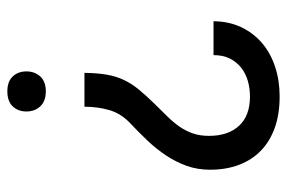

<svg xmlns="http://www.w3.org/2000/svg" viewBox="-147 -614 766 512"><g transform="rotate(90 236.0 -358.0)"><path d="M174.3 -200.2H264.6C264.6 -224.3 267.7 -246.7 273.9 -267.6C280.1 -288.4 292.2 -307.1 310.1 -323.7C325.7 -338.4 340.8 -353.4 355.5 -368.9C370.1 -384.4 383.2 -400.8 394.8 -418.2C406.3 -435.6 415.5 -453.9 422.4 -473.1C429.2 -492.4 432.6 -513 432.6 -535.2C432.6 -563.5 428.3 -589.1 419.7 -612.1C411.1 -635 398.4 -654.5 381.8 -670.7C365.2 -686.8 344.8 -699.1 320.6 -707.8C296.3 -716.4 268.6 -720.7 237.3 -720.7C209 -720.7 182.7 -716.7 158.4 -708.7C134.2 -700.8 113.1 -689.2 95.2 -674.1C77.3 -658.9 63.2 -640.5 52.7 -618.7C42.3 -596.8 36.9 -572.1 36.6 -544.4H127C127 -561.4 130 -575.9 136.2 -588.1C142.4 -600.3 150.6 -610.4 160.9 -618.4C171.1 -626.4 182.9 -632.2 196 -636C209.2 -639.7 223 -641.6 237.3 -641.6C271.5 -641.6 297.5 -631.9 315.4 -612.5C333.3 -593.2 342.3 -566.4 342.3 -532.2C342.3 -515.6 340 -501 335.4 -488.3C330.9 -475.6 324.8 -463.8 317.1 -452.9C309.5 -442 300.5 -431.4 290.3 -421.1C280 -410.9 269.4 -400.1 258.3 -388.7C242.7 -372.7 229.6 -358.3 219 -345.5C208.4 -332.6 199.9 -319.3 193.4 -305.7C186.8 -292 182.1 -276.9 179.2 -260.3C176.3 -243.7 174.6 -223.6 174.3 -200.2ZM170.4 -45.4C170.4 -30.8 174.9 -18.6 183.8 -9C192.8 0.6 206.1 5.4 223.6 5.4C241.2 5.4 254.6 0.6 263.7 -9C272.8 -18.6 277.3 -30.8 277.3 -45.4C277.3 -60.1 272.8 -72.3 263.7 -82.3C254.6 -92.2 241.2 -97.2 223.6 -97.2C206.1 -97.2 192.8 -92.2 183.8 -82.3C174.9 -72.3 170.4 -60.1 170.4 -45.4Z"/></g></svg>

Font: Dirooz FD
Style: FD
Weight: 400
Foundry: DejaVu fonts team - Redesigned by Saber Rastikerdar
Version: Version 0.2.1